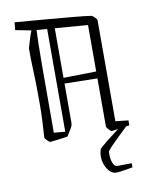

<svg xmlns="http://www.w3.org/2000/svg" viewBox="-91 -673 740 957"><g transform="rotate(-10 279.5 -195.0)"><path d="M98 -468Q104 -488 110.5 -510.5Q117 -533 125 -552L124 -554L46 -569L50 -608Q127 -602 203 -595.5Q279 -589 340.5 -583.5Q402 -578 434 -573Q437 -573 448 -562Q459 -551 459 -547V-35L524 -28V-3Q515 -2 494.5 1Q474 4 455 7Q436 10 432 10Q429 10 418.5 -1.5Q408 -13 408 -16V-261L242 -264V-66Q242 -58 239 -49.5Q236 -41 225 -25L210 -1Q197 1 177 3.5Q157 6 141 8Q125 10 122 10Q118 10 107 -1Q96 -12 96 -16Q98 -55 100.5 -95.5Q103 -136 103 -191Q103 -293 100 -356.5Q97 -420 98 -468ZM147 -32 204 -27V-547L151 -551Q148 -501 147.5 -377Q147 -253 147 -32ZM408 -531 242 -544V-293L408 -296ZM421 218Q394 218 375.5 189Q357 160 357 127Q357 109 363 88Q379 73 402.5 54Q426 35 450.5 17Q475 -1 493 -15L507 0Q486 20 461 44Q436 68 418.5 86.5Q401 105 401 110Q399 141 407 163.5Q415 186 431 186L503 185V206Q492 208 474.5 211Q457 214 441.5 216Q426 218 421 218Z"/></g></svg>

Font: Grenze Gotisch ExtraLight
Style: Regular
Weight: 200
Designer: Renata Polastri
Foundry: Omnibus-Type
Version: Version 1.001